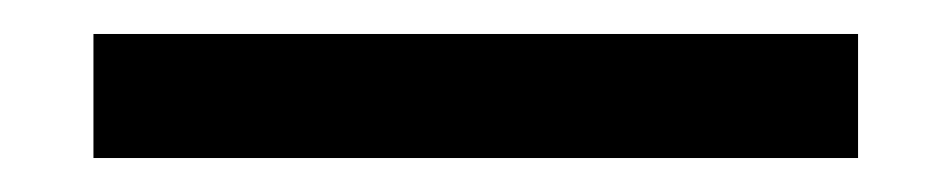

<svg xmlns="http://www.w3.org/2000/svg" viewBox="-20 112 560 113"><path d="M35 205V132H485V205Z"/></svg>

Font: Stick No Bills ExtraLight Medium
Style: Regular
Weight: 500
Version: Version 2.000